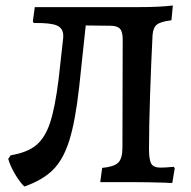

<svg xmlns="http://www.w3.org/2000/svg" viewBox="-20 -665 699 701"><path d="M618 -51 609 3Q593 3 585 2Q515 0 470 0H346L353 -52Q396 -56 411.5 -71Q427 -86 427 -126L428 -521Q428 -549 418 -560Q408 -571 383 -571L293 -572L269 -347Q255 -222 233 -152Q211 -82 173 -44.5Q135 -7 69 16Q52 0 34.5 -30Q17 -60 10 -85L19 -98Q79 -108 111.5 -134.5Q144 -161 162.5 -216Q181 -271 194 -376L210 -520Q211 -525 211 -534Q211 -562 187.5 -572Q164 -582 103 -581L100 -587L107 -639H484Q565 -639 611 -645L606 -591Q566 -586 552.5 -575Q539 -564 537 -537Q532 -441 528 -320.5Q524 -200 524 -121Q524 -81 532.5 -67Q541 -53 566 -53Q584 -53 614 -56Z"/></svg>

Font: Alegreya SC Medium
Style: Regular
Weight: 500
Designer: Juan Pablo del Peral
Foundry: Huerta Tipografica
Version: Version 2.007; ttfautohint (v1.6)